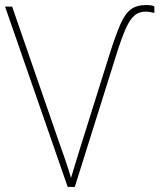

<svg xmlns="http://www.w3.org/2000/svg" viewBox="-20 -740 640 760"><path d="M248 0 0 -714H28L219 -162Q234 -121 241 -99Q248 -77 252.5 -64Q257 -51 261 -36Q266 -51 269.5 -63.5Q273 -76 280 -98Q287 -120 300 -163L414 -526Q438 -602 456.5 -644Q475 -686 498 -703Q521 -720 558 -720Q566 -720 573.5 -719.5Q581 -719 591 -715V-689Q569 -694 557 -694Q530 -694 512 -678.5Q494 -663 477.5 -626Q461 -589 440 -522L276 0Z"/></svg>

Font: Noto Sans Mono Thin
Style: Regular
Weight: 100
Designer: Monotype Design Team
Foundry: Monotype Imaging Inc.
Version: Version 2.014